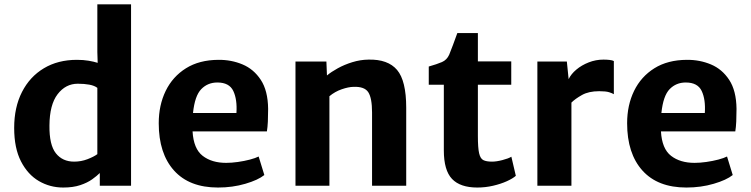

<svg xmlns="http://www.w3.org/2000/svg" viewBox="-20 -832 3364 860"><path d="M263 8Q204 8 154.2 -21Q104.5 -50 74 -109.2Q43.5 -168.5 43.5 -259Q43.5 -351.5 78.5 -420Q113.5 -488.5 176.5 -526.2Q239.5 -564 324.5 -564Q353.5 -564 377 -560Q400.5 -556 417.5 -550.5L416 -599V-812.5H567V0H427V-57Q414 -44 392.8 -28.8Q371.5 -13.5 339.5 -2.8Q307.5 8 263 8ZM201.5 -269.5Q200.5 -183 230.2 -145.5Q260 -108 312 -108Q343.5 -108 372 -119Q400.5 -130 416 -141.5V-438.5Q403 -448.5 380.2 -452.8Q357.5 -457 328.5 -457Q274 -457 238 -410Q202 -363 201.5 -269.5Z M956.5 8Q828 8 759.5 -68.2Q691 -144.5 691 -280Q691 -361 722.2 -425Q753.5 -489 813 -526.2Q872.5 -563.5 958.5 -564Q1016 -564.5 1066.2 -543.5Q1116.5 -522.5 1148.2 -474.2Q1180 -426 1181 -344.5Q1181 -314 1179.8 -287.8Q1178.5 -261.5 1175.5 -243.5H842.5Q847 -165.5 887.8 -134Q928.5 -102.5 993 -102.5Q1017 -102.5 1045.5 -106.5Q1074 -110.5 1099.5 -117.2Q1125 -124 1138.5 -131L1164 -48Q1136 -25.5 1078.8 -8.8Q1021.5 8 956.5 8ZM953.5 -462.5Q910.5 -462.5 881.5 -432.8Q852.5 -403 844.5 -326H1039Q1043 -386.5 1025 -424.5Q1007 -462.5 953.5 -462.5Z M1303.5 0V-556.5H1442L1444.5 -494Q1463.5 -510 1493 -526.2Q1522.5 -542.5 1558.2 -553.5Q1594 -564.5 1630.5 -565Q1717.5 -567 1758.5 -518.8Q1799.5 -470.5 1799.5 -349.5V0H1646.5V-328Q1646.5 -393 1629.5 -419Q1612.5 -445 1563 -443Q1540.5 -442.5 1510.2 -432Q1480 -421.5 1455.5 -401V0Z M2118 8Q2041.5 8 2004.8 -30.5Q1968 -69 1968 -158.5V-452.5H1900.5V-534Q1937.5 -544.5 1959.5 -554Q1981.5 -563.5 1992 -587Q1999 -604 2008.8 -630.2Q2018.5 -656.5 2028.5 -684H2120.5V-557H2270V-452.5H2120.5V-223Q2120.5 -170 2126 -145.8Q2131.5 -121.5 2145 -114.8Q2158.5 -108 2184 -108Q2203.5 -108 2230.5 -115Q2257.5 -122 2270.5 -130L2290.5 -44.5Q2277 -32.5 2250 -20.2Q2223 -8 2188.5 0Q2154 8 2118 8Z M2387 0V-556.5H2519L2527 -477.5Q2538 -500.5 2561.5 -520.2Q2585 -540 2616.8 -552.5Q2648.5 -565 2683 -565Q2698 -565 2710.8 -563.5Q2723.5 -562 2729.5 -558.5V-410Q2722.5 -414.5 2708 -419Q2693.5 -423.5 2664 -423.5Q2617 -423.5 2586.8 -406.5Q2556.5 -389.5 2539.5 -372.5V0Z M3054.5 8Q2926 8 2857.5 -68.2Q2789 -144.5 2789 -280Q2789 -361 2820.2 -425Q2851.5 -489 2911 -526.2Q2970.5 -563.5 3056.5 -564Q3114 -564.5 3164.2 -543.5Q3214.5 -522.5 3246.2 -474.2Q3278 -426 3279 -344.5Q3279 -314 3277.8 -287.8Q3276.5 -261.5 3273.5 -243.5H2940.5Q2945 -165.5 2985.8 -134Q3026.5 -102.5 3091 -102.5Q3115 -102.5 3143.5 -106.5Q3172 -110.5 3197.5 -117.2Q3223 -124 3236.5 -131L3262 -48Q3234 -25.5 3176.8 -8.8Q3119.5 8 3054.5 8ZM3051.5 -462.5Q3008.5 -462.5 2979.5 -432.8Q2950.5 -403 2942.5 -326H3137Q3141 -386.5 3123 -424.5Q3105 -462.5 3051.5 -462.5Z"/></svg>

Font: Merriweather Sans
Style: Bold
Weight: 700
Designer: Eben Sorkin
Foundry: Eben Sorkin
Version: Version 1.008; ttfautohint (v1.7.19-72a1) -l 8 -r 50 -G 200 